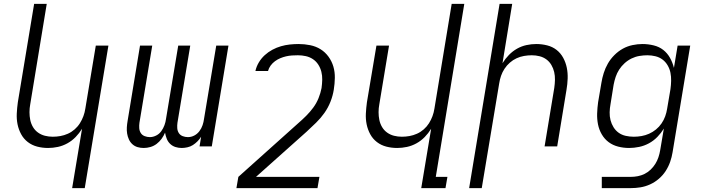

<svg xmlns="http://www.w3.org/2000/svg" viewBox="-20 -755 3640 990"><path d="M352 215 403 -91Q389 -68 370 -48.5Q351 -29 327.5 -16Q304 -3 278.5 2.5Q253 8 228 8Q199 8 172 1Q145 -6 123.5 -22.5Q102 -39 89 -63Q76 -87 70.5 -114Q65 -141 66.5 -170Q68 -199 72 -228L156 -735H221L136 -218Q132 -197 132 -176.5Q132 -156 136 -136.5Q140 -117 150 -100Q160 -83 176 -71.5Q192 -60 211.5 -55Q231 -50 252 -50Q272 -50 291.5 -53.5Q311 -57 330 -65.5Q349 -74 365 -88Q381 -102 392 -119.5Q403 -137 410 -156Q417 -175 420 -195L474 -520H539L417 215Z M721 8Q704 8 689 3.5Q674 -1 662.5 -11.5Q651 -22 644.5 -36.5Q638 -51 635.5 -66.5Q633 -82 634 -98.5Q635 -115 638 -132L702 -520H765L699 -122Q697 -108 698 -94Q699 -80 706 -69Q713 -58 726 -53Q739 -48 753 -48Q769 -48 785 -56Q801 -64 811.5 -78.5Q822 -93 828 -109.5Q834 -126 836 -142L899 -520H961L895 -122Q893 -108 894 -94Q895 -80 902 -69Q909 -58 922 -53Q935 -48 949 -48Q966 -48 981.5 -56Q997 -64 1008 -78.5Q1019 -93 1024.5 -109.5Q1030 -126 1032 -142L1095 -520H1158L1072 0H1009L1017 -50Q1009 -37 998 -26Q987 -15 974.5 -7Q962 1 946.5 4.5Q931 8 917 8Q900 8 884.5 3Q869 -2 857.5 -13Q846 -24 840 -39Q834 -54 831 -71Q824 -54 813 -39Q802 -24 787.5 -13Q773 -2 755.5 3Q738 8 721 8Z M1617 215H1199L1209 157L1517 -119Q1539 -138 1559 -158Q1579 -178 1595.5 -200.5Q1612 -223 1622.5 -249Q1633 -275 1638 -301Q1641 -323 1641.5 -344Q1642 -365 1637 -385Q1632 -405 1621 -422Q1610 -439 1593.5 -450Q1577 -461 1557 -465.5Q1537 -470 1516 -470Q1501 -470 1485.5 -469Q1470 -468 1455 -464.5Q1440 -461 1425.5 -455Q1411 -449 1398 -439.5Q1385 -430 1375.5 -417Q1366 -404 1362 -389H1297Q1302 -412 1314.5 -433Q1327 -454 1345 -470.5Q1363 -487 1384.5 -498.5Q1406 -510 1428.5 -516.5Q1451 -523 1474 -525.5Q1497 -528 1520 -528Q1550 -528 1579.5 -522Q1609 -516 1633 -501Q1657 -486 1674 -462.5Q1691 -439 1699 -411.5Q1707 -384 1706.5 -353.5Q1706 -323 1701 -292Q1696 -261 1684 -230.5Q1672 -200 1653 -173Q1634 -146 1610 -122.5Q1586 -99 1561 -76L1300 157H1627Z M2152 215 2203 -91Q2189 -68 2170 -48.5Q2151 -29 2127.5 -16Q2104 -3 2078.5 2.5Q2053 8 2028 8Q1999 8 1972 1Q1945 -6 1923.5 -22.5Q1902 -39 1889 -63Q1876 -87 1870.5 -114Q1865 -141 1866.5 -170Q1868 -199 1872 -228L1921 -520H1986L1936 -218Q1932 -197 1932 -176.5Q1932 -156 1936 -136.5Q1940 -117 1950 -100Q1960 -83 1976 -71.5Q1992 -60 2011.5 -55Q2031 -50 2052 -50Q2072 -50 2091.5 -53.5Q2111 -57 2130 -65.5Q2149 -74 2165 -88Q2181 -102 2192 -119.5Q2203 -137 2210 -156Q2217 -175 2220 -195L2309 -735H2374L2227 157H2287L2277 215Z M2399 215 2556 -735H2621L2571 -429Q2585 -452 2604 -471.5Q2623 -491 2646 -504Q2669 -517 2694.5 -522.5Q2720 -528 2745 -528Q2774 -528 2801.5 -521Q2829 -514 2850 -497.5Q2871 -481 2884 -457Q2897 -433 2902.5 -406Q2908 -379 2907 -350Q2906 -321 2901 -292L2853 0H2788L2838 -302Q2841 -323 2841.5 -343.5Q2842 -364 2837.5 -383.5Q2833 -403 2823 -420Q2813 -437 2797.5 -448.5Q2782 -460 2762.5 -465Q2743 -470 2722 -470Q2702 -470 2682 -466.5Q2662 -463 2643.5 -454.5Q2625 -446 2609 -432Q2593 -418 2581.5 -400.5Q2570 -383 2563.5 -364Q2557 -345 2554 -325L2464 215Z M3083 215V157H3232Q3250 157 3268.5 153.5Q3287 150 3304 141.5Q3321 133 3335 119.5Q3349 106 3359 90Q3369 74 3375 56Q3381 38 3384 20L3403 -92Q3389 -69 3369.5 -49Q3350 -29 3326 -16Q3302 -3 3275.5 2.5Q3249 8 3224 8Q3195 8 3167.5 1Q3140 -6 3118.5 -22Q3097 -38 3083 -62Q3069 -86 3063.5 -113.5Q3058 -141 3059 -170Q3060 -199 3064 -228L3081 -328Q3085 -353 3093 -378.5Q3101 -404 3114.5 -427.5Q3128 -451 3148 -471Q3168 -491 3191.5 -504Q3215 -517 3241.5 -522.5Q3268 -528 3293 -528Q3322 -528 3350.5 -521Q3379 -514 3400 -497.5Q3421 -481 3434.5 -457Q3448 -433 3455 -405L3474 -520H3539L3448 30Q3444 55 3435.5 79.5Q3427 104 3412.5 126.5Q3398 149 3377 167Q3356 185 3331.5 196Q3307 207 3282 211Q3257 215 3232 215ZM3248 -50Q3268 -50 3288 -53.5Q3308 -57 3327 -65.5Q3346 -74 3362.5 -87.5Q3379 -101 3391 -118.5Q3403 -136 3410 -155.5Q3417 -175 3420 -195L3437 -295Q3440 -316 3440.5 -338Q3441 -360 3437 -380Q3433 -400 3422.5 -418Q3412 -436 3396 -448Q3380 -460 3359.5 -465Q3339 -470 3318 -470Q3298 -470 3277 -466.5Q3256 -463 3236.5 -453.5Q3217 -444 3200.5 -429Q3184 -414 3172.5 -396Q3161 -378 3154.5 -358.5Q3148 -339 3144 -318L3128 -218Q3124 -197 3123.5 -176Q3123 -155 3128 -135.5Q3133 -116 3143.5 -99Q3154 -82 3170 -70.5Q3186 -59 3206.5 -54.5Q3227 -50 3248 -50Z"/></svg>

Font: Iosevka Light Extended
Style: Italic
Weight: 300
Width: 7
Italic angle: -9°
Monospace: yes
Designer: Belleve Invis
Foundry: Belleve Invis
Version: Version 32.5.0; ttfautohint (v1.8.4)